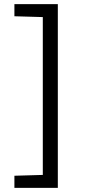

<svg xmlns="http://www.w3.org/2000/svg" viewBox="-20 -763 421 933"><path d="M50 150V91L188 87V-680L50 -684V-743H261V150Z"/></svg>

Font: Saira Expanded
Style: Regular
Weight: 400
Width: 7
Designer: Hector Gatti with collaboration of the Omnibus-Type team
Foundry: Omnibus-Type
Version: Version 1.100; ttfautohint (v1.8.3)